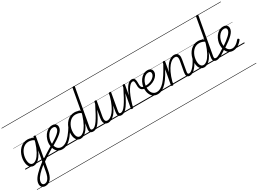

<svg xmlns="http://www.w3.org/2000/svg" viewBox="-51 -2225 5316 3954"><g transform="rotate(-30 2607.0 -248.0)"><path d="M193 498Q144 498 115 469.5Q86 441 86 395Q86 362 98 329Q110 296 133 263Q156 230 190 195Q224 160 267 122Q286 106 305.5 90.5Q325 75 344.5 59Q364 43 383 28L427 -214Q391 -133 352 -82Q313 -31 272 -7Q231 17 189 17Q149 17 119 -5.5Q89 -28 73 -70.5Q57 -113 57 -172Q57 -220 69 -269.5Q81 -319 104.5 -364Q128 -409 163 -444Q198 -479 243 -499Q288 -519 344 -519Q366 -519 388 -515Q410 -511 432 -502.5Q454 -494 475 -481L478 -497Q480 -507 486.5 -511Q493 -515 506 -515Q522 -515 527.5 -509Q533 -503 531 -492L396 250Q387 302 370.5 347.5Q354 393 329.5 426.5Q305 460 271 479Q237 498 193 498ZM200 449Q239 449 267.5 422Q296 395 314.5 348.5Q333 302 343 244L370 96Q358 106 345.5 116.5Q333 127 320.5 137.5Q308 148 295 159Q256 194 227.5 225Q199 256 180.5 283.5Q162 311 152.5 337Q143 363 143 388Q143 405 149 419Q155 433 168 441Q181 449 200 449ZM200 -33Q241 -33 286 -71Q331 -109 375 -188Q419 -267 458 -390L467 -434Q430 -456 398.5 -463Q367 -470 340 -470Q298 -470 262.5 -453.5Q227 -437 199 -407.5Q171 -378 152 -340.5Q133 -303 123 -260.5Q113 -218 113 -175Q113 -136 122 -103.5Q131 -71 150.5 -52Q170 -33 200 -33ZM0 469H622V479H0ZM0 -20H622V0H0ZM0 -505H622V-500H0ZM0 -989H622V-979H0Z M420 65Q414 69 409 64Q404 59 401 50.5Q398 42 399 33Q400 24 407 19Q441 -5 479.5 -30.5Q518 -56 558 -81Q598 -106 635.5 -129Q673 -152 705 -172Q712 -176 718 -171.5Q724 -167 727.5 -158.5Q731 -150 730 -142Q729 -134 722 -130Q691 -112 653.5 -88.5Q616 -65 575 -39Q534 -13 494.5 13.5Q455 40 420 65ZM622 469V479ZM622 -20V0ZM622 -505V-500ZM622 -989V-979Z M874 17Q812 17 769.5 -13.5Q727 -44 705.5 -96.5Q684 -149 684 -215Q684 -265 701 -318.5Q718 -372 750 -417.5Q782 -463 828 -491Q874 -519 932 -519Q970 -519 993.5 -505.5Q1017 -492 1028 -470.5Q1039 -449 1039 -423Q1039 -388 1020.5 -354.5Q1002 -321 964 -287Q926 -253 869.5 -215.5Q813 -178 737 -134L716 -174Q781 -212 830.5 -245Q880 -278 914 -307.5Q948 -337 965.5 -364.5Q983 -392 983 -417Q983 -444 967.5 -457Q952 -470 923 -470Q883 -470 849.5 -447.5Q816 -425 791 -387.5Q766 -350 752.5 -305.5Q739 -261 739 -218Q739 -172 749.5 -137Q760 -102 779 -79Q798 -56 823.5 -44Q849 -32 879 -32Q888 -32 892 -24.5Q896 -17 895 -7.5Q894 2 888.5 9.5Q883 17 874 17ZM622 469H1110V479H622ZM622 -20H1110V0H622ZM622 -505H1110V-500H622ZM622 -989H1110V-979H622Z M874 17Q863 17 858 9.5Q853 2 854 -7.5Q855 -17 861.5 -24.5Q868 -32 879 -32Q932 -32 985 -64Q1038 -96 1097 -166.5Q1156 -237 1227 -354Q1231 -361 1239.5 -359.5Q1248 -358 1253.5 -351.5Q1259 -345 1255 -336Q1188 -214 1126 -136Q1064 -58 1003 -20.5Q942 17 874 17ZM1109 469V479ZM1109 -20V0ZM1109 -505V-500ZM1109 -989V-979Z M1308 17Q1267 17 1237.5 -5.5Q1208 -28 1191.5 -70.5Q1175 -113 1175 -172Q1175 -220 1187 -269.5Q1199 -319 1223 -364Q1247 -409 1282 -444Q1317 -479 1362 -499Q1407 -519 1462 -519Q1495 -519 1529 -509.5Q1563 -500 1594 -482L1683 -974Q1685 -985 1692 -989.5Q1699 -994 1712 -994Q1728 -994 1733.5 -988Q1739 -982 1737 -971L1582 -111Q1573 -70 1579 -50.5Q1585 -31 1615 -31Q1623 -31 1626.5 -23.5Q1630 -16 1629 -7Q1628 2 1622 9.5Q1616 17 1605 17Q1579 17 1562 9Q1545 1 1535.5 -14.5Q1526 -30 1524 -53Q1522 -76 1528 -106L1545 -214Q1509 -133 1470 -82Q1431 -31 1390.5 -7Q1350 17 1308 17ZM1319 -33Q1360 -33 1405 -71Q1450 -109 1494 -189Q1538 -269 1577 -392L1586 -434Q1548 -456 1516.5 -463Q1485 -470 1459 -470Q1417 -470 1381 -453.5Q1345 -437 1317.5 -407.5Q1290 -378 1270.5 -340.5Q1251 -303 1241 -260.5Q1231 -218 1231 -175Q1231 -136 1240 -103.5Q1249 -71 1268.5 -52Q1288 -33 1319 -33ZM1110 469H1751V479H1110ZM1110 -20H1751V0H1110ZM1110 -505H1751V-500H1110ZM1110 -989H1751V-979H1110Z M1605 17Q1594 17 1589 9.5Q1584 2 1585 -7Q1586 -16 1593.5 -23.5Q1601 -31 1616 -31Q1643 -31 1673.5 -55Q1704 -79 1741 -131.5Q1778 -184 1824.5 -269.5Q1871 -355 1931 -476Q1935 -487 1944 -487Q1953 -487 1959.5 -480.5Q1966 -474 1961 -463Q1900 -332 1852.5 -240Q1805 -148 1764.5 -91.5Q1724 -35 1686 -9Q1648 17 1605 17ZM1751 469V479ZM1751 -20V0ZM1751 -505V-500ZM1751 -989V-979Z M1963 16Q1928 16 1902 -1Q1876 -18 1865.5 -55.5Q1855 -93 1866 -155L1927 -495Q1930 -506 1936 -510.5Q1942 -515 1956 -515Q1971 -515 1977.5 -509.5Q1984 -504 1981 -493L1920 -158Q1913 -116 1915.5 -88.5Q1918 -61 1932 -47Q1946 -33 1973 -33Q2005 -33 2042.5 -55.5Q2080 -78 2119 -127Q2158 -176 2195 -254.5Q2232 -333 2263 -446L2271 -497Q2273 -508 2279.5 -512.5Q2286 -517 2300 -517Q2315 -517 2321.5 -512Q2328 -507 2325 -496L2256 -109Q2248 -68 2253.5 -49.5Q2259 -31 2286 -31Q2296 -31 2300 -23.5Q2304 -16 2303 -7Q2302 2 2295 9.5Q2288 17 2275 17Q2251 17 2234.5 9Q2218 1 2209 -14.5Q2200 -30 2198.5 -53Q2197 -76 2202 -106L2225 -242Q2195 -170 2161.5 -120.5Q2128 -71 2093 -41Q2058 -11 2024.5 2.5Q1991 16 1963 16ZM1751 469H2422V479H1751ZM1751 -20H2422V0H1751ZM1751 -505H2422V-500H1751ZM1751 -989H2422V-979H1751Z M2275 17Q2264 17 2259 9.5Q2254 2 2255 -7Q2256 -16 2263.5 -23.5Q2271 -31 2286 -31Q2313 -31 2343.5 -55Q2374 -79 2411 -131.5Q2448 -184 2494.5 -269.5Q2541 -355 2601 -476Q2605 -487 2614 -487Q2623 -487 2629.5 -480.5Q2636 -474 2631 -463Q2570 -332 2522.5 -240Q2475 -148 2434.5 -91.5Q2394 -35 2356 -9Q2318 17 2275 17ZM2421 469V479ZM2421 -20V0ZM2421 -505V-500ZM2421 -989V-979Z M2532 15Q2520 15 2513.5 10.5Q2507 6 2509 -5L2598 -495Q2600 -506 2606.5 -510.5Q2613 -515 2625 -515Q2641 -515 2647 -509.5Q2653 -504 2651 -493L2609 -260Q2638 -338 2666 -388Q2694 -438 2721 -467Q2748 -496 2773 -507.5Q2798 -519 2822 -519Q2833 -519 2838 -511.5Q2843 -504 2841.5 -494Q2840 -484 2833.5 -477Q2827 -470 2815 -470Q2789 -470 2759.5 -444.5Q2730 -419 2698 -367.5Q2666 -316 2634 -238Q2602 -160 2572 -54L2562 -4Q2560 6 2553 10.5Q2546 15 2532 15ZM2422 469H2826V479H2422ZM2422 -20H2826V0H2422ZM2422 -505H2826V-500H2422ZM2422 -989H2826V-979H2422Z M2964 -218Q2925 -223 2900.5 -240Q2876 -257 2864.5 -289Q2853 -321 2855 -371Q2855 -424 2849 -447Q2843 -470 2816 -470Q2805 -470 2800 -477Q2795 -484 2795.5 -494Q2796 -504 2803 -511.5Q2810 -519 2822 -519Q2858 -519 2875 -501Q2892 -483 2897 -450Q2902 -417 2901 -372Q2900 -332 2907 -309.5Q2914 -287 2929.5 -276.5Q2945 -266 2970 -262Q2981 -260 2985 -253Q2989 -246 2987.5 -237.5Q2986 -229 2980 -223Q2974 -217 2964 -218ZM2826 469H2889V479H2826ZM2826 -20H2889V0H2826ZM2826 -505H2889V-500H2826ZM2826 -989H2889V-979H2826Z M2987 -262Q3040 -257 3087.5 -269Q3135 -281 3171 -304.5Q3207 -328 3228 -357.5Q3249 -387 3249 -417Q3249 -444 3233.5 -457Q3218 -470 3189 -470Q3149 -470 3115.5 -447.5Q3082 -425 3057 -387.5Q3032 -350 3018.5 -305.5Q3005 -261 3005 -218Q3005 -172 3015.5 -137Q3026 -102 3045 -79Q3064 -56 3090 -44Q3116 -32 3146 -32Q3155 -32 3159 -24.5Q3163 -17 3162 -7.5Q3161 2 3155.5 9.5Q3150 17 3141 17Q3079 17 3036.5 -13.5Q2994 -44 2972 -96.5Q2950 -149 2950 -215Q2950 -265 2967 -318.5Q2984 -372 3016 -417.5Q3048 -463 3094 -491Q3140 -519 3198 -519Q3236 -519 3259.5 -505.5Q3283 -492 3294 -470.5Q3305 -449 3305 -423Q3305 -383 3280.5 -344.5Q3256 -306 3212 -275.5Q3168 -245 3111 -229Q3054 -213 2990 -217ZM2888 469H3376V479H2888ZM2888 -20H3376V0H2888ZM2888 -505H3376V-500H2888ZM2888 -989H3376V-979H2888Z M3140 17Q3131 17 3126.5 9.5Q3122 2 3123 -7.5Q3124 -17 3129.5 -24.5Q3135 -32 3145 -32Q3190 -32 3234.5 -56Q3279 -80 3327 -131Q3375 -182 3429 -265.5Q3483 -349 3547 -468Q3551 -477 3560 -475Q3569 -473 3575.5 -466.5Q3582 -460 3577 -451Q3517 -332 3463 -243.5Q3409 -155 3357 -97.5Q3305 -40 3252 -11.5Q3199 17 3140 17ZM3375 469V479ZM3375 -20V0ZM3375 -505V-500ZM3375 -989V-979Z M3902 17Q3879 17 3862.5 9Q3846 1 3837.5 -14.5Q3829 -30 3827.5 -53Q3826 -76 3831 -106L3875 -347Q3883 -388 3880 -415Q3877 -442 3862 -455.5Q3847 -469 3819 -469Q3786 -469 3748.5 -447Q3711 -425 3672 -377Q3633 -329 3595.5 -250.5Q3558 -172 3527 -59L3518 -4Q3516 6 3509.5 10.5Q3503 15 3488 15Q3476 15 3468.5 10Q3461 5 3463 -5L3552 -495Q3554 -506 3560 -510.5Q3566 -515 3580 -515Q3595 -515 3601.5 -509.5Q3608 -504 3606 -493L3565 -261Q3594 -333 3628 -382.5Q3662 -432 3697 -462.5Q3732 -493 3765.5 -506Q3799 -519 3828 -519Q3865 -519 3892 -502.5Q3919 -486 3929.5 -448.5Q3940 -411 3928 -349L3886 -109Q3877 -68 3882.5 -49.5Q3888 -31 3912 -31Q3922 -31 3926.5 -23.5Q3931 -16 3930 -7Q3929 2 3922 9.5Q3915 17 3902 17ZM3376 469H4047V479H3376ZM3376 -20H4047V0H3376ZM3376 -505H4047V-500H3376ZM3376 -989H4047V-979H3376Z M3901 17Q3890 17 3885 9.5Q3880 2 3881 -7Q3882 -16 3889.5 -23.5Q3897 -31 3912 -31Q3937 -31 3966.5 -51.5Q3996 -72 4026.5 -108.5Q4057 -145 4087 -195Q4117 -245 4144 -305Q4149 -314 4157 -314Q4165 -314 4171.5 -308Q4178 -302 4174 -292Q4148 -228 4117 -172Q4086 -116 4051 -73.5Q4016 -31 3978.5 -7Q3941 17 3901 17ZM4047 469V479ZM4047 -20V0ZM4047 -505V-500ZM4047 -989V-979Z M4245 17Q4204 17 4174.5 -5.5Q4145 -28 4128.5 -70.5Q4112 -113 4112 -172Q4112 -220 4124 -269.5Q4136 -319 4160 -364Q4184 -409 4219 -444Q4254 -479 4299 -499Q4344 -519 4399 -519Q4432 -519 4466 -509.5Q4500 -500 4531 -482L4620 -974Q4622 -985 4629 -989.5Q4636 -994 4649 -994Q4665 -994 4670.5 -988Q4676 -982 4674 -971L4519 -111Q4510 -70 4516 -50.5Q4522 -31 4552 -31Q4560 -31 4563.5 -23.5Q4567 -16 4566 -7Q4565 2 4559 9.5Q4553 17 4542 17Q4516 17 4499 9Q4482 1 4472.5 -14.5Q4463 -30 4461 -53Q4459 -76 4465 -106L4482 -214Q4446 -133 4407 -82Q4368 -31 4327.5 -7Q4287 17 4245 17ZM4256 -33Q4297 -33 4342 -71Q4387 -109 4431 -189Q4475 -269 4514 -392L4523 -434Q4485 -456 4453.5 -463Q4422 -470 4396 -470Q4354 -470 4318 -453.5Q4282 -437 4254.5 -407.5Q4227 -378 4207.5 -340.5Q4188 -303 4178 -260.5Q4168 -218 4168 -175Q4168 -136 4177 -103.5Q4186 -71 4205.5 -52Q4225 -33 4256 -33ZM4047 469H4688V479H4047ZM4047 -20H4688V0H4047ZM4047 -505H4688V-500H4047ZM4047 -989H4688V-979H4047Z M4542 17Q4531 17 4526 9.5Q4521 2 4522 -7Q4523 -16 4530.5 -23.5Q4538 -31 4553 -31Q4570 -31 4596.5 -41.5Q4623 -52 4666 -77Q4709 -102 4773 -147Q4782 -152 4789 -149Q4796 -146 4800 -138.5Q4804 -131 4802.5 -122Q4801 -113 4792 -107Q4724 -58 4677 -31Q4630 -4 4598 6.5Q4566 17 4542 17ZM4688 469V479ZM4688 -20V0ZM4688 -505V-500ZM4688 -989V-979Z M4933 17Q4873 17 4832.5 -13.5Q4792 -44 4771 -96.5Q4750 -149 4750 -215Q4750 -265 4767 -318.5Q4784 -372 4816 -417.5Q4848 -463 4894 -491Q4940 -519 4998 -519Q5036 -519 5059.5 -505.5Q5083 -492 5094 -470.5Q5105 -449 5105 -423Q5105 -388 5087 -353Q5069 -318 5032.5 -281Q4996 -244 4941 -202.5Q4886 -161 4812 -113L4788 -152Q4851 -193 4899.5 -230.5Q4948 -268 4981.5 -300.5Q5015 -333 5032 -362.5Q5049 -392 5049 -417Q5049 -444 5033.5 -457Q5018 -470 4989 -470Q4949 -470 4915.5 -447.5Q4882 -425 4857 -387.5Q4832 -350 4818.5 -305.5Q4805 -261 4805 -218Q4805 -157 4822.5 -115.5Q4840 -74 4870.5 -53Q4901 -32 4939 -32Q4978 -32 5012 -50.5Q5046 -69 5073 -94.5Q5100 -120 5118 -142Q5126 -151 5134.5 -150Q5143 -149 5150 -142Q5157 -136 5159.5 -128.5Q5162 -121 5155 -112Q5131 -79 5096.5 -49.5Q5062 -20 5020.5 -1.5Q4979 17 4933 17ZM4688 469H5214V479H4688ZM4688 -20H5214V0H4688ZM4688 -505H5214V-500H4688ZM4688 -989H5214V-979H4688Z"/></g></svg>

Font: Playwrite DE VA Guides
Style: Regular
Weight: 400
Designer: Veronika Burian, José Scaglione
Foundry: TypeTogether
Version: Version 1.003